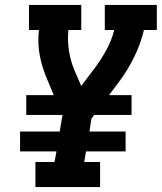

<svg xmlns="http://www.w3.org/2000/svg" viewBox="-20 -755 653 775"><path d="M123 0V-101H200L208 -144H61V-224H221L232 -289L231 -291H86V-371H197L172 -431Q162 -454 154 -478.5Q146 -503 141 -528.5Q136 -554 135 -580.5Q134 -607 137 -634H97V-735H308V-634H256Q252 -591 258.5 -549.5Q265 -508 281 -470L308 -408L363 -481Q389 -516 410 -554.5Q431 -593 441 -634H403V-735H613V-634H561Q548 -578 521 -523.5Q494 -469 457 -420L420 -371H511V-291H360L349 -276L341 -224H487V-144H327L320 -101H384V0Z"/></svg>

Font: Iosevka Curly Slab Extended
Style: Bold Italic
Weight: 700
Width: 7
Italic angle: -9°
Monospace: yes
Designer: Belleve Invis
Foundry: Belleve Invis
Version: Version 11.0.0; ttfautohint (v1.8.3)